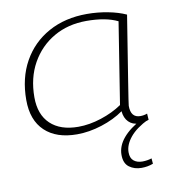

<svg xmlns="http://www.w3.org/2000/svg" viewBox="-84 -615 808 907"><g transform="rotate(-10 319.5 -161.5)"><path d="M546 10Q516 10 497 -9Q478 -28 475 -61Q430 -29 369 -9.5Q308 10 250 10Q151 10 96 -42Q41 -94 41 -191Q41 -296 85 -375Q129 -454 208.5 -498Q288 -542 393 -542Q444 -542 493.5 -532.5Q543 -523 580 -506Q549 -312 531 -199Q513 -86 513 -80Q513 -23 559 -23Q576 -23 592 -29L594 1Q572 10 546 10ZM473 -91 535 -482Q478 -510 385 -510Q297 -510 228.5 -470.5Q160 -431 120.5 -360.5Q81 -290 81 -197Q81 -114 128.5 -69Q176 -24 262 -24Q315 -24 372 -42.5Q429 -61 473 -91ZM565 -9 593 -1Q533 28 503.5 64Q474 100 474 136Q474 164 490 177Q506 190 531 190Q554 190 576 183L578 209Q552 219 522 219Q488 219 463.5 201Q439 183 439 142Q439 58 565 -9Z"/></g></svg>

Font: Georama Extended ExtraLight
Style: Italic
Weight: 200
Width: 7
Italic angle: -9°
Designer: Jean-Baptiste Levee
Foundry: Production Type
Version: Version 1.000